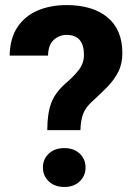

<svg xmlns="http://www.w3.org/2000/svg" viewBox="-20 -741 544 767"><path d="M301.3 -221.2H168.9Q168.9 -286.6 184.3 -328.4Q199.7 -370.1 239.7 -405.8Q274.4 -435.1 294.9 -461.7Q315.4 -488.3 315.4 -522Q315.4 -601.6 245.6 -601.6Q217.3 -601.6 195.1 -582Q172.9 -562.5 171.9 -519H18.6Q20 -588.9 50.3 -633.5Q80.6 -678.2 131.6 -699.5Q182.6 -720.7 245.6 -720.7Q350.6 -720.7 409.7 -671.4Q468.8 -622.1 468.8 -528.8Q468.8 -486.3 452.6 -454.3Q436.5 -422.4 409.7 -394.8Q382.8 -367.2 350.1 -337.4Q321.8 -312.5 312 -285.9Q302.2 -259.3 301.3 -221.2ZM151.4 -71.8Q151.4 -105 174.8 -127.2Q198.2 -149.4 236.8 -149.4Q275.4 -149.4 298.6 -127.2Q321.8 -105 321.8 -71.8Q321.8 -39.1 298.6 -16.6Q275.4 5.9 236.8 5.9Q198.2 5.9 174.8 -16.6Q151.4 -39.1 151.4 -71.8Z"/></svg>

Font: Vazirmatn UI ExtraBold
Style: Regular
Weight: 800
Designer: Saber Rastikerdar
Foundry: Saber Rastikerdar
Version: Version 33.003